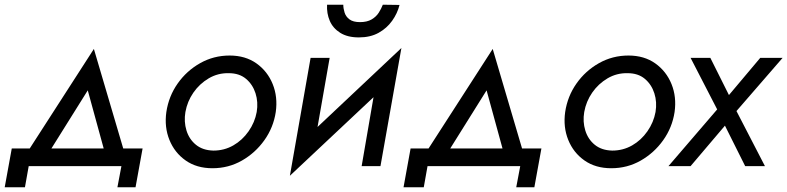

<svg xmlns="http://www.w3.org/2000/svg" viewBox="-26 -706 3346 816"><path d="M165 -31H72L373 -498L511 -30H427L347 -322ZM96 0 80 90H-6L24 -75H580L550 90H473L490 0Z M681 -230Q691 -297 729 -351Q767 -405 824.5 -437.5Q882 -470 950 -470Q1017 -470 1064 -436.5Q1111 -403 1133 -348.5Q1155 -294 1146 -230Q1136 -164 1097.5 -110Q1059 -56 1002 -23.5Q945 9 877 9Q810 9 763 -24Q716 -57 694 -111.5Q672 -166 681 -230ZM762 -230Q755 -189 766.5 -151.5Q778 -114 807 -90.5Q836 -67 881 -66Q927 -66 965.5 -88Q1004 -110 1030.5 -148Q1057 -186 1065 -230Q1072 -272 1060 -309.5Q1048 -347 1019.5 -371Q991 -395 946 -395Q900 -396 861 -373Q822 -350 796 -312.5Q770 -275 762 -230Z M1206 41 1235 -83 1680 -502 1651 -377ZM1307 -72 1206 41 1294 -460H1375ZM1591 0H1511L1578 -389L1680 -502ZM1433 -686Q1433 -670 1438.5 -652.5Q1444 -635 1459.5 -623.5Q1475 -612 1504 -612Q1534 -612 1553.5 -623.5Q1573 -635 1584 -652.5Q1595 -670 1601 -686L1672 -685Q1663 -649 1640.5 -617.5Q1618 -586 1583 -566.5Q1548 -547 1499 -547Q1451 -547 1420 -566.5Q1389 -586 1375.5 -617.5Q1362 -649 1364 -686Z M1860 -31H1767L2068 -498L2206 -30H2122L2042 -322ZM1791 0 1775 90H1689L1719 -75H2275L2245 90H2168L2185 0Z M2376 -230Q2386 -297 2424 -351Q2462 -405 2519.5 -437.5Q2577 -470 2645 -470Q2712 -470 2759 -436.5Q2806 -403 2828 -348.5Q2850 -294 2841 -230Q2831 -164 2792.5 -110Q2754 -56 2697 -23.5Q2640 9 2572 9Q2505 9 2458 -24Q2411 -57 2389 -111.5Q2367 -166 2376 -230ZM2457 -230Q2450 -189 2461.5 -151.5Q2473 -114 2502 -90.5Q2531 -67 2576 -66Q2622 -66 2660.5 -88Q2699 -110 2725.5 -148Q2752 -186 2760 -230Q2767 -272 2755 -309.5Q2743 -347 2714.5 -371Q2686 -395 2641 -395Q2595 -396 2556 -373Q2517 -350 2491 -312.5Q2465 -275 2457 -230Z M3300 -460 3104 -234 3225 0H3141L3055 -172L2909 0H2815L3022 -241L2909 -460H2993L3072 -302L3205 -460Z"/></svg>

Font: Jost
Style: Italic
Weight: 400
Italic angle: -5°
Version: Version 3.710